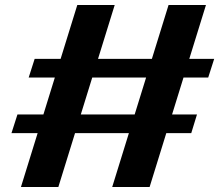

<svg xmlns="http://www.w3.org/2000/svg" viewBox="-20 -735 882 770"><path d="M440 -715 214 15H64L290 -715ZM806 -715 580 15H430L656 -715ZM839 -499 815 -424H95L119 -499ZM770 -276 747 -201H26L50 -276Z"/></svg>

Font: Pathway Extreme 28pt
Style: Bold Italic
Weight: 700
Italic angle: -8°
Designer: Eduardo Rodriguez Tunni
Foundry: Eduardo Rodriguez Tunni
Version: Version 1.001;gftools[0.9.26]